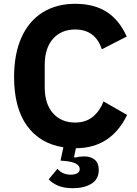

<svg xmlns="http://www.w3.org/2000/svg" viewBox="-20 -766 720 1009"><path d="M648 -162Q564 12 379 13L369 59L373 62Q398 56 424 56Q457 56 478 73.5Q499 91 499 127Q499 176 460.5 199.5Q422 223 364 223Q315 223 283.5 209Q252 195 236 176L282 121Q293 135 311 143.5Q329 152 352 152Q373 152 386 144.5Q399 137 399 123Q399 87 321 80L298 78L313 8Q190 -11 122 -105Q54 -199 54 -361Q54 -483 93 -569.5Q132 -656 204.5 -701Q277 -746 375 -746Q474 -746 540 -704Q606 -662 646 -574L515 -507Q481 -611 375 -611Q302 -611 258.5 -562Q215 -513 215 -424V-308Q215 -220 258.5 -171Q302 -122 375 -122Q431 -122 468 -152.5Q505 -183 524 -233Z"/></svg>

Font: IBM Plex Sans JP
Style: Bold
Weight: 700
Designer: Mike Abbink; Paul van der Laan; Pieter van Rosmalen; Wujin Sim; Yejin Wi; Jinhee Kim; Boomi Park; Yona Kim; Kichan Ma
Foundry: Sandoll Inc.
Version: Version 1.001